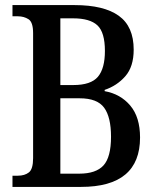

<svg xmlns="http://www.w3.org/2000/svg" viewBox="-20 -734 616 754"><path d="M29 0V-44H50Q77 -44 93.5 -57Q110 -70 110 -113V-604Q110 -647 92 -658.5Q74 -670 50 -670H29V-714H273Q388 -714 446.5 -672Q505 -630 505 -539Q505 -472 472 -434.5Q439 -397 391 -381V-376Q453 -365 491.5 -319.5Q530 -274 530 -194Q530 0 298 0ZM268 -400Q337 -400 364.5 -432.5Q392 -465 392 -534Q392 -607 362.5 -634.5Q333 -662 267 -662H217V-400ZM291 -52Q357 -52 386.5 -84.5Q416 -117 416 -197Q416 -274 389 -311Q362 -348 293 -348H217V-52Z"/></svg>

Font: Noto Serif Armenian Condensed Medium
Style: Regular
Weight: 500
Width: 3
Designer: Monotype Design Team
Foundry: Monotype Imaging Inc.
Version: Version 2.008; ttfautohint (v1.8.4.7-5d5b)